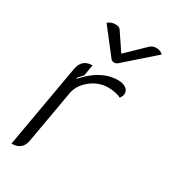

<svg xmlns="http://www.w3.org/2000/svg" viewBox="-184 -822 807 918"><g transform="rotate(30 220.0 -362.5)"><path d="M151 -336 100 -46Q90 9 31 9L112 -452Q123 -509 180 -509L169 -447Q152 -430 144 -419L146 -415Q228 -509 322 -509Q348 -509 364.5 -498Q381 -487 381 -469Q381 -455 369 -440Q358 -447 338.5 -451Q319 -455 299 -455Q246 -455 202.5 -420Q159 -385 151 -336ZM369 -721Q382 -734 404 -734Q426 -734 440 -719L283 -581Q274 -572 262 -572Q250 -572 243 -581L136 -719Q154 -734 178 -734Q200 -734 207 -721L271 -626Z"/></g></svg>

Font: K2D ExtraLight
Style: Italic
Weight: 275
Italic angle: -10°
Designer: Katatrad Aksorn Co.,Ltd.
Foundry: Cadson Demak Co.,Ltd.
Version: Version 1.000; ttfautohint (v1.6)